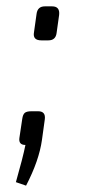

<svg xmlns="http://www.w3.org/2000/svg" viewBox="-20 -457 268 604"><path d="M121 -437H144Q169 -437 166 -410L158 -353Q155 -330 132 -330H110Q82 -330 87 -356L95 -413Q98 -437 121 -437ZM79 -107H100Q124 -107 121 -82L112 -17Q103 48 62 127L30 116Q52 39 60 -1Q38 -1 41 -23L50 -83Q52 -97 58 -102Q64 -107 79 -107Z"/></svg>

Font: Exo 2.0 Light
Style: Italic
Weight: 300
Italic angle: -8°
Designer: Natanael Gama
Version: Version 1.001;PS 001.001;hotconv 1.0.70;makeotf.lib2.5.58329